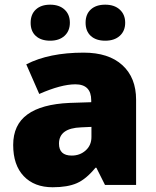

<svg xmlns="http://www.w3.org/2000/svg" viewBox="-20 -787 663 817"><path d="M132.6 -746.6Q154.8 -767.1 193.4 -767.1Q231.9 -767.1 254.6 -746.3Q277.3 -725.6 277.3 -690.4Q277.3 -655.3 254.6 -634.5Q231.9 -613.8 193.4 -613.8Q154.8 -613.8 132.6 -633.8Q110.4 -653.8 110.4 -689.9Q110.4 -726.1 132.6 -746.6ZM344.2 -690.4Q344.2 -726.6 366.5 -746.8Q388.7 -767.1 427.7 -767.1Q466.8 -767.1 489.7 -746.1Q512.7 -725.1 512.7 -690.2Q512.7 -655.3 489.7 -634.5Q466.8 -613.8 427.7 -613.8Q388.7 -613.8 366.5 -634Q344.2 -654.3 344.2 -690.4ZM335.9 -563Q442.4 -563 500.7 -509.8Q559.1 -456.5 559.1 -362.8V0H426.8L390.1 -73.2H386.2Q346.7 -24.9 307.1 -7.6Q267.6 9.8 204.1 9.8Q126 9.8 81.1 -37.4Q36.1 -84.5 36.1 -170.2Q36.1 -255.9 96.4 -299.8Q156.7 -343.8 275.9 -349.1L368.2 -352.1V-359.9Q368.2 -428.2 300.8 -428.2Q240.2 -428.2 147 -387.2L91.8 -513.2Q188.5 -563 335.9 -563ZM231 -175.8Q231 -125 285.2 -125Q320.3 -125 344.7 -147Q369.1 -168.9 369.1 -204.1V-247.1L325.2 -245.1Q231 -241.7 231 -175.8Z"/></svg>

Font: Open Sans Hebrew Extra Bold
Style: Regular
Weight: 800
Foundry: Ascender Corporation, Yanek Iontef
Version: Version 2.001;PS 002.001;hotconv 1.0.70;makeotf.lib2.5.58329